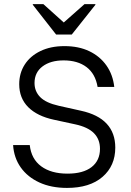

<svg xmlns="http://www.w3.org/2000/svg" viewBox="-20 -911 640 941"><path d="M308.3 10Q230.8 10 172.9 -16.7Q115 -43.3 81.7 -90.4Q48.3 -137.5 44.2 -200H125.8Q133.3 -131.7 182.1 -95.8Q230.8 -60 310.8 -60Q387.5 -60 428.8 -92.1Q470 -124.2 470 -181.7Q470 -228.3 440.4 -258.3Q410.8 -288.3 348.3 -301.7L244.2 -324.2Q162.5 -341.7 118.3 -385.8Q74.2 -430 74.2 -498.3Q74.2 -552.5 101.2 -594.6Q128.3 -636.7 178.3 -660.8Q228.3 -685 295.8 -685Q365.8 -685 417.9 -660Q470 -635 501.7 -590Q533.3 -545 540 -485H458.3Q447.5 -549.2 404.2 -582.1Q360.8 -615 291.7 -615Q227.5 -615 188.3 -585.4Q149.2 -555.8 149.2 -504.2Q149.2 -463.3 177.1 -435Q205 -406.7 268.3 -392.5L376.7 -368.3Q460.8 -350 502.9 -304.6Q545 -259.2 545 -187.5Q545 -98.3 482.5 -44.2Q420 10 308.3 10ZM255 -741.7 140.8 -887.5V-890.8H192.5L292.5 -800.8L394.2 -890.8H447.5V-887.5L331.7 -741.7Z"/></svg>

Font: Funnel Sans Light
Style: Regular
Weight: 300
Designer: NORD ID, Kristian Moeller
Foundry: Dicotype
Version: Version 1.000